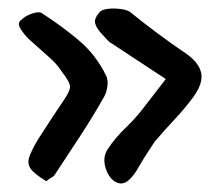

<svg xmlns="http://www.w3.org/2000/svg" viewBox="-20 -507 519 447"><path d="M252 -82Q234 -90 226 -115.5Q218 -141 231 -160Q248 -186 272.5 -209.5Q297 -233 315 -257L366 -323Q331 -346 300.5 -366Q270 -386 240 -406Q235 -408 228.5 -415.5Q222 -423 217 -428Q204 -442 201.5 -453Q199 -464 212 -479Q218 -485 232 -486.5Q246 -488 261 -486Q276 -484 283 -479Q315 -453 348 -428.5Q381 -404 415 -381Q444 -360 448.5 -336.5Q453 -313 430 -281Q410 -254 386 -228.5Q362 -203 340 -177Q330 -162 321 -148Q312 -134 304 -120Q292 -98 279 -87Q266 -76 252 -82ZM88 -85Q60 -102 51.5 -114Q43 -126 48 -141Q53 -156 67 -180Q97 -227 126 -270Q143 -294 143 -305Q143 -316 124 -340Q112 -359 93 -375L46 -417Q36 -427 27.5 -440.5Q19 -454 31 -462Q39 -470 55 -475.5Q71 -481 78 -476Q123 -447 163 -413.5Q203 -380 227 -331Q232 -321 230 -306Q228 -291 222 -281Q196 -235 166.5 -190Q137 -145 108 -101Q106 -97 99.5 -93.5Q93 -90 88 -85Z"/></svg>

Font: Mynerve
Style: Regular
Weight: 400
Designer: Carolina Short
Foundry: Carolina Short
Version: Version 1.000; ttfautohint (v1.8.4.7-5d5b)